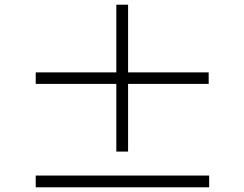

<svg xmlns="http://www.w3.org/2000/svg" viewBox="-20 -820 1040 817"><path d="M868 -463V-512H525V-800H475V-512H132V-463H475V-175H525V-463ZM870 -73H132V-23H870Z"/></svg>

Font: GenYoGothic2 TW L
Style: Regular
Weight: 300
Version: Version 2.100;PS 2.1;hotconv 16.6.51;makeotf.lib2.5.65220 DE